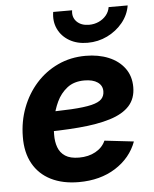

<svg xmlns="http://www.w3.org/2000/svg" viewBox="-54 -807 694 864"><g transform="rotate(-5 293.0 -374.5)"><path d="M267.6 11.7Q194.8 11.7 141.8 -14.9Q88.9 -41.5 60.8 -92Q32.7 -142.6 33.7 -213.4Q34.2 -282.7 57.4 -343.8Q80.6 -404.8 122.3 -451.7Q164.1 -498.5 221.2 -525.1Q278.3 -551.8 346.7 -551.8Q404.3 -551.8 450 -533Q495.6 -514.2 522 -478.5Q548.3 -442.9 548.3 -393.1Q548.3 -341.8 518.6 -308.8Q488.8 -275.9 430.7 -257.8Q372.6 -239.7 287.8 -232.7Q203.1 -225.6 92.8 -225.6L107.9 -314.5Q201.7 -314.5 261.2 -317.9Q320.8 -321.3 353.8 -329.3Q386.7 -337.4 399.7 -351.3Q412.6 -365.2 412.6 -386.2Q412.6 -412.1 391.1 -427Q369.6 -441.9 331.5 -441.9Q284.2 -441.9 253.7 -418Q223.1 -394 206.1 -357.7Q189 -321.3 181.9 -281.7Q174.8 -242.2 174.8 -210.9Q174.3 -179.2 183.6 -153.6Q192.9 -127.9 215.6 -113Q238.3 -98.1 278.3 -98.1Q320.8 -98.1 352.5 -115.7Q384.3 -133.3 397.9 -164.1L529.8 -148.9Q502.9 -76.2 433.6 -32.2Q364.3 11.7 267.6 11.7ZM361.3 -609.4Q314 -609.4 279.3 -629.6Q244.6 -649.9 228.3 -684.3Q211.9 -718.8 218.8 -761.2H304.2Q299.3 -730 319.3 -709.7Q339.4 -689.5 375 -689.5Q398.4 -689.5 418.7 -698.7Q439 -708 452.4 -724.1Q465.8 -740.2 469.2 -761.2H555.2Q548.3 -718.8 520.3 -684.3Q492.2 -649.9 450.7 -629.6Q409.2 -609.4 361.3 -609.4Z"/></g></svg>

Font: Inter 16pt
Style: Bold Italic
Weight: 700
Italic angle: -9.3988°
Version: Version 4.001;git-66647c0bb